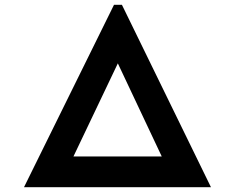

<svg xmlns="http://www.w3.org/2000/svg" viewBox="-20 -780 979 800"><path d="M859 0 488 -760H455L80 0ZM286 -128 471 -516 654 -128Z"/></svg>

Font: Gully SemiBold
Style: Regular
Weight: 600
Designer: jaikishan Patel
Foundry: MagicType
Version: Version 1.000;Glyphs 3.2 (3242)